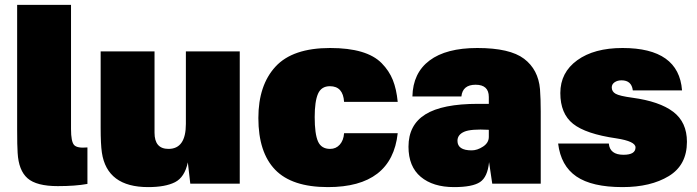

<svg xmlns="http://www.w3.org/2000/svg" viewBox="-20 -750 2848 784"><path d="M270 -223Q270 -172 282.5 -158Q295 -144 337 -148V1Q288 10 216 10Q129 10 92.5 -22Q56 -54 52 -126Q50 -154 50 -221V-730H270Z M585 14Q417 14 396 -127Q391 -161 391 -228V-540H611V-208Q611 -142 668 -142Q739 -142 739 -244V-540H959V0H757L747 -87Q734 -26 694.5 -6Q655 14 585 14Z M1328 -554Q1403 -554 1455.5 -538.5Q1508 -523 1538.5 -492Q1569 -461 1584 -423.5Q1599 -386 1604 -334H1385Q1381 -398 1327 -398Q1292 -398 1278.5 -367Q1265 -336 1265 -272Q1265 -203 1278.5 -172.5Q1292 -142 1328 -142Q1352 -142 1367.5 -159.5Q1383 -177 1385 -206H1604Q1580 14 1319 14Q1172 14 1103.5 -57Q1035 -128 1035 -268Q1035 -402 1105 -478Q1175 -554 1328 -554Z M1929 -554Q2062 -554 2120 -510Q2178 -466 2185 -386Q2188 -346 2188 -295V0H1990L1977 -88Q1971 -27 1940 -6.5Q1909 14 1834 14Q1748 14 1698 -28Q1648 -70 1648 -151Q1648 -240 1717 -283Q1786 -326 1932 -326H1976V-354Q1976 -404 1922 -404Q1869 -404 1864 -356H1664Q1666 -452 1734 -503Q1802 -554 1929 -554ZM1848 -175Q1848 -136 1906 -136Q1929 -136 1952.5 -151.5Q1976 -167 1976 -191V-220Q1903 -224 1875.5 -212Q1848 -200 1848 -175Z M2522 -554Q2752 -554 2765 -381H2564Q2559 -422 2518 -422Q2501 -422 2489.5 -414Q2478 -406 2478 -393Q2478 -376 2494 -367Q2510 -358 2562 -351Q2673 -336 2729 -293.5Q2785 -251 2785 -171Q2785 -76 2711 -31Q2637 14 2522 14Q2397 14 2333.5 -29.5Q2270 -73 2259 -164H2466Q2470 -118 2526 -118Q2575 -118 2575 -148Q2575 -173 2497 -185Q2372 -203 2320 -244.5Q2268 -286 2268 -370Q2268 -454 2337 -504Q2406 -554 2522 -554Z"/></svg>

Font: Nacelle Black
Style: Regular
Weight: 900
Designer: Sora Sagano
Foundry: Sora Sagano
Version: Version 1.000;FEAKit 1.0